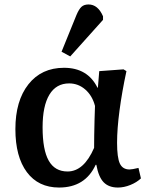

<svg xmlns="http://www.w3.org/2000/svg" viewBox="-20 -827 672 861"><path d="M245 14Q152 14 100.5 -55Q49 -124 49 -248Q49 -375 107.5 -449Q166 -523 267 -523Q373 -523 417 -434H419L425 -508L534 -516L547 -508Q527 -415 516 -332Q505 -249 505 -187Q505 -120 517.5 -93.5Q530 -67 561 -67Q572 -67 601 -74L612 -27Q593 -9 564.5 2.5Q536 14 509 14Q468 14 445 -9.5Q422 -33 412 -88H409Q362 14 245 14ZM283 -58Q356 -58 402 -164Q402 -186 402.5 -220.5Q403 -255 404 -290.5Q405 -326 406 -352Q394 -398 362.5 -425.5Q331 -453 290 -453Q232 -453 201.5 -402.5Q171 -352 171 -256Q171 -155 198.5 -106.5Q226 -58 283 -58ZM295 -574 256 -595 323 -760Q334 -786 345.5 -796.5Q357 -807 377 -807Q419 -807 442 -754V-738Z"/></svg>

Font: Literata 12pt Medium
Style: Regular
Weight: 500
Designer: Latin by Veronika Burian and Jose Scaglione. Greek by Irene Vlachou. Cyrillic by Vera Evstafieva.
Foundry: TypeTogether
Version: Version 3.002